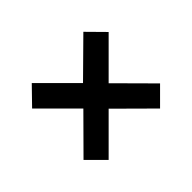

<svg xmlns="http://www.w3.org/2000/svg" viewBox="-100 -760 800 800"><g transform="rotate(45 300.0 -360.5)"><path d="M149 -135 73 -209 224 -360 74 -512 149 -586 300 -435 452 -586 526 -512 375 -360 526 -209 452 -135 300 -286Z"/></g></svg>

Font: SUSE Thin
Style: Bold
Weight: 700
Version: Version 1.000